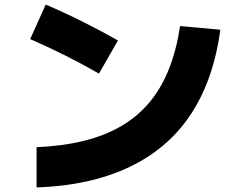

<svg xmlns="http://www.w3.org/2000/svg" viewBox="-20 -790 1040 840"><path d="M140 30V-146Q255 -151 347.5 -174Q440 -197 511.5 -239Q583 -281 634.5 -343Q686 -405 719 -488Q752 -571 768 -676L944 -660Q926 -527 882.5 -419.5Q839 -312 770.5 -230.5Q702 -149 609 -93Q516 -37 399 -6Q282 25 140 30ZM496 -613 413 -468Q338 -511 263 -548.5Q188 -586 112 -619L180 -770Q260 -736 339 -696.5Q418 -657 496 -613Z"/></svg>

Font: Murecho Thin Black
Style: Regular
Weight: 900
Version: Version 1.010